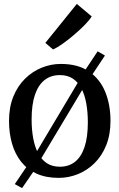

<svg xmlns="http://www.w3.org/2000/svg" viewBox="-20 -896 609 979"><path d="M26 -279.3Q26 -349.6 48 -403.7Q70.1 -457.8 107.8 -494.8Q145.5 -531.8 192.6 -550.9Q239.8 -570 290.2 -570Q377.9 -570 433.8 -531.6Q489.7 -493.2 516.6 -427.4Q543.4 -361.7 543.4 -279.7Q543.4 -209.2 521.3 -154.8Q499.3 -100.5 461.6 -63.6Q423.9 -26.7 376.7 -7.9Q329.5 11 279.1 11Q213.5 11 165.6 -11.1Q117.7 -33.1 86.8 -72.5Q56 -112 41 -164.9Q26 -217.8 26 -279.3ZM285.3 -45.9Q330.6 -45.9 362.4 -70.9Q394.2 -96 411 -146.3Q427.9 -196.6 427.9 -272Q427.9 -323.5 420.1 -367.5Q412.3 -411.5 395.6 -444.2Q378.9 -476.9 351.7 -495Q324.5 -513.1 285.3 -513.1Q239.8 -513.1 207.6 -488.1Q175.4 -463 158.3 -413Q141.2 -362.9 141.2 -287Q141.2 -235 149.3 -191Q157.4 -147 174.5 -114.4Q191.6 -81.8 219 -63.8Q246.5 -45.9 285.3 -45.9ZM92.5 63.2 55.4 42.7 114 -43.9 166.2 -121.1 387.3 -492.2 420.2 -547.5 477.9 -634.3 515.1 -612.8 457 -525.4 407.7 -451.6 184 -77.8 148.8 -18.7ZM251.4 -644.1H250.1L211.3 -677.3L371.7 -876L447.6 -812.3Q437.1 -794.5 412.7 -769.5Q388.3 -744.6 358.1 -718.7Q327.8 -692.9 299.2 -672.7Q270.6 -652.6 251.4 -644.1Z"/></svg>

Font: Merriweather 7pt Light
Style: Regular
Weight: 300
Designer: Eben Sorkin
Foundry: Eben Sorkin
Version: Version 2.200;gftools[0.9.31]